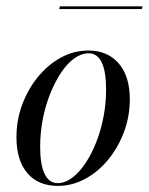

<svg xmlns="http://www.w3.org/2000/svg" viewBox="-20 -589 480 620"><path d="M166.9 11.3Q103.2 11.3 68.1 -30.2Q33.1 -71.8 33.1 -146Q33.1 -201.6 52 -252Q71 -302.4 103.2 -341.5Q135.5 -380.6 177 -403.2Q218.5 -425.8 265.3 -425.8Q327.4 -425.8 363.3 -384.3Q399.2 -342.7 399.2 -268.5Q399.2 -212.9 380.2 -162.5Q361.3 -112.1 329 -73Q296.8 -33.9 254.8 -11.3Q212.9 11.3 166.9 11.3ZM166.1 2.4Q189.5 2.4 212.5 -14.5Q235.5 -31.5 255.2 -60.9Q275 -90.3 290.3 -128.6Q305.6 -166.9 314.1 -210.9Q322.6 -254.8 322.6 -300Q322.6 -358.1 308.5 -387.5Q294.4 -416.9 266.1 -416.9Q242.7 -416.9 219.8 -400.4Q196.8 -383.9 177 -354Q157.3 -324.2 141.9 -285.9Q126.6 -247.6 118.1 -204Q109.7 -160.5 109.7 -115.3Q109.7 -56.5 124.2 -27Q138.7 2.4 166.1 2.4ZM171 -559.7 173.4 -568.5H440.3L437.9 -559.7Z"/></svg>

Font: Playfair 144pt
Style: Italic
Weight: 400
Italic angle: -15.6°
Designer: Claus Eggers Sørensen
Foundry: Claus Eggers Sørensen
Version: Version 2.001;gftools[0.9.30]